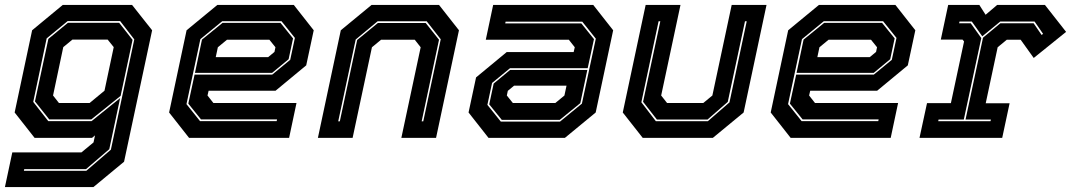

<svg xmlns="http://www.w3.org/2000/svg" viewBox="-40 -560 4351 780"><path d="M-20 200 10 59H291L340 18.5L346 -10L334 0H100.5L19.5 -103L90.5 -437L215 -540H496.5L578 -437L464 97L339.5 200ZM57 134H310.5L410.5 48L505.5 -400L448 -474.5H235L149.5 -404L95 -146L156 -68H332L448 -161.5L404 46L309.5 127H58.5ZM160 -75 102 -148 156.5 -402 236 -467.5H444L498.5 -398L450 -170.5L331 -75ZM199.5 -141.5H324L384.5 -191.5L422 -368.5L397.5 -399H254L217 -368.5L175.5 -172Z M1153.5 -540 1234.5 -437 1204 -294.5 1079.5 -191.5H807.5L803 -172L827 -141.5H1164.5L1134.5 0H728L647 -103L718 -437L843 -540ZM1099.5 -467 1150.5 -404 1132.5 -319.5 1065.5 -264H752L780.5 -399L864 -467ZM1103.5 -474H863L774 -401L717.5 -137L772.5 -68H1084L1085.5 -75H776.5L725 -139L750.5 -257H1066L1139 -317L1158 -406ZM1054.5 -398.5H882L845 -368L836.5 -328H1049.5L1075 -349L1079 -368Z M1251.5 0 1344.5 -437 1469.5 -540H1743.5L1824.5 -437L1731.5 0H1590.5L1669 -368L1645 -398.5H1508L1471 -368L1392.5 0ZM1334 -67H1340.5L1411 -397.5L1495 -466.5H1689.5L1743.5 -398.5L1673 -67H1679.5L1750.5 -400.5L1693.5 -473.5H1494L1405 -399.5Z M1944.5 0 1863.5 -103 1894 -245.5 2018.5 -348.5H2290.5L2295 -368L2271 -398.5H1933.5L1963.5 -540H2370L2451 -437L2380 -103L2255 0ZM1998.5 -73 1947.5 -136 1965.5 -220.5 2032.5 -276H2346L2317.5 -141L2234 -73ZM1994.5 -66H2235L2324 -139L2380.5 -403L2325.5 -472H2014L2012.5 -465H2321.5L2373 -401L2347.5 -283H2032L1959 -223L1940 -134ZM2043.5 -141.5H2216L2253 -172L2261.5 -212H2048.5L2023 -191L2019 -172Z M2571 0 2490 -103 2583 -540H2724.5L2646 -172L2670 -141.5H2817L2854 -172L2932.5 -540H3074L2981 -103L2856 0ZM2624.5 -67.5H2835.5L2923.5 -144L2993.5 -473.5H2986.5L2916.5 -146L2834.5 -74.5H2628.5L2572.5 -146.5L2642.5 -473.5H2635.5L2565.5 -144.5Z M3597.5 -540 3678.5 -437 3648 -294.5 3523.5 -191.5H3251.5L3247 -172L3271 -141.5H3608.5L3578.5 0H3172L3091 -103L3162 -437L3287 -540ZM3543.5 -467 3594.5 -404 3576.5 -319.5 3509.5 -264H3196L3224.5 -399L3308 -467ZM3547.5 -474H3307L3218 -401L3161.5 -137L3216.5 -68H3528L3529.5 -75H3220.5L3169 -139L3194.5 -257H3510L3583 -317L3602 -406ZM3498.5 -398.5H3326L3289 -368L3280.5 -328H3493.5L3519 -349L3523 -368Z M3695.5 0 3726 -141H3823L3876.5 -391.5L3870.5 -399H3782L3812 -540H3938.5L3964 -500L4011 -540H4205L4291 -430.5L4159.5 -324.5L4106.5 -398.5H4050L4013 -368L3964.5 -140.5H4061.5L4031.5 0ZM3771.5 -67.5H3984L3985.5 -74.5H3882.5L3953.5 -407L4024 -465.5H4159L4191.5 -418L4197.5 -422.5L4163 -472.5H4023.5L3950.5 -412.5L3908 -472.5H3858L3856.5 -465.5H3903.5L3946.5 -405.5L3875.5 -74.5H3773Z"/></svg>

Font: Tourney Thin ExtraBold
Style: Italic
Weight: 800
Italic angle: -12°
Version: Version 1.015